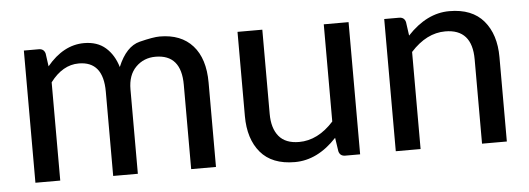

<svg xmlns="http://www.w3.org/2000/svg" viewBox="-41 -621 2023 734"><g transform="rotate(-5 970.5 -254.5)"><path d="M273.4 -439.9Q211.4 -439.9 164.1 -377V0H68.8V-507.3H126Q146 -507.3 150.9 -488.3L157.7 -439Q221.2 -515.6 300.3 -515.6Q351.1 -515.6 382.8 -487.8Q414.6 -460 428.7 -412.6Q460.4 -489.3 513.2 -502.4Q565.9 -515.6 590.8 -515.6Q672.4 -515.6 717 -465.8Q761.7 -416 761.7 -323.7V0H666.5V-323.7Q666.5 -439.9 567.9 -439.9Q522.9 -439.9 492.4 -409.4Q461.9 -378.9 461.9 -323.7V0H367.2V-323.7Q367.2 -439.9 273.4 -439.9Z M888.7 -184.1V-507.3H983.9V-184.1Q983.9 -128.9 1009.3 -98.1Q1034.7 -67.4 1086.9 -67.4Q1159.2 -67.4 1219.7 -134.3V-507.3H1314.9V0H1257.8Q1237.8 0 1232.9 -19L1225.1 -71.3Q1151.4 7.8 1064 7.8Q976.6 7.8 932.6 -44.2Q888.7 -96.2 888.7 -184.1Z M1679.7 -439.9Q1607.9 -439.9 1546.9 -372.6V0H1451.7V-507.3H1508.8Q1528.8 -507.3 1533.7 -488.3L1541 -436Q1615.2 -515.6 1702.1 -515.6Q1789.1 -515.6 1833.5 -463.4Q1877.9 -411.1 1877.9 -323.7V0H1782.7V-323.7Q1782.7 -439.9 1679.7 -439.9Z"/></g></svg>

Font: Lato-Medium
Style: Regular
Weight: 500
Designer: Lukasz Dziedzic
Foundry: tyPoland Lukasz Dziedzic
Version: Version 2.006; 2014-01-15